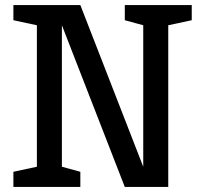

<svg xmlns="http://www.w3.org/2000/svg" viewBox="-20 -740 800 760"><path d="M298 -720H33V-660L126 -640V-80L33 -60V0H298V-60L225 -80V-640L474 0H646V-640L739 -660V-720H474V-660L547 -640V-80Z"/></svg>

Font: Hermeneus One
Style: Regular
Weight: 400
Designer: Rodrigo Fuenzalida, Pablo Impallari
Foundry: Pablo Impallari, Rodrigo Fuenzalida
Version: Version 1.002